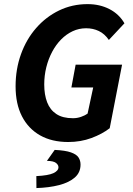

<svg xmlns="http://www.w3.org/2000/svg" viewBox="-20 -684 651 941"><path d="M314.4 12Q233.9 12 176.3 -20.7Q118.7 -53.4 87.5 -114.2Q56.4 -175.1 56.4 -260.8Q56.4 -345.4 82.9 -418.7Q109.4 -492.1 157.4 -546.8Q205.3 -601.6 269.5 -632.7Q333.8 -663.8 409.2 -663.8Q469 -663.8 516.2 -639.5Q563.5 -615.2 589.9 -569.8L513.5 -488.2Q492.9 -518.4 464.3 -532Q435.8 -545.5 402.2 -545.5Q367.1 -545.5 336 -531Q304.9 -516.4 279.5 -490.6Q254 -464.7 235.5 -429.8Q217 -394.9 206.9 -354.3Q196.8 -313.7 196.8 -270.1Q196.8 -220 211 -182.8Q225.2 -145.7 256.1 -125.2Q287 -104.6 337.8 -104.6Q357.8 -104.6 376.9 -111.2Q396 -117.7 409.3 -127.3L436.8 -255.4H329.9L350.7 -367.1H578.3L517.7 -55.6Q481.2 -27.3 428.4 -7.6Q375.6 12 314.4 12ZM158.5 237.7 158.1 179.1Q216.8 176.2 241.6 164.7Q266.5 153.1 266.5 135.5Q266.5 124.1 254.4 114.5Q242.3 104.9 210 104.4L248 50.7Q300.5 53.2 327.7 62.9Q355 72.5 364.8 87.7Q374.7 102.9 374.7 122.6Q374.7 161.3 346.7 185.9Q318.6 210.5 269.7 223.2Q220.8 235.8 158.5 237.7Z"/></svg>

Font: Source Sans 3
Style: Italic
Weight: 200
Italic angle: -11°
Designer: Paul D. Hunt
Foundry: Adobe
Version: Version 3.046;hotconv 1.0.118;makeotfexe 2.5.65603